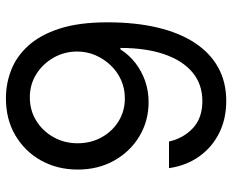

<svg xmlns="http://www.w3.org/2000/svg" viewBox="-88 -690 788 652"><g transform="rotate(-90 306.0 -364.0)"><path d="M289.6 10.3Q227.5 10.3 179.2 -14.2Q130.9 -38.6 100.1 -82.5Q69.3 -126.5 61 -184.1H151.4Q162.6 -134.8 197 -102.8Q231.4 -70.8 288.6 -70.8Q345.7 -70.8 386 -104.2Q426.3 -137.7 447.8 -200.2Q469.2 -262.7 469.2 -349.1H464.4Q445.8 -319.8 418.2 -298.3Q390.6 -276.9 356.9 -265.1Q323.2 -253.4 285.2 -253.4Q221.7 -253.4 169.7 -284.4Q117.7 -315.4 86.9 -369.9Q56.2 -424.3 56.2 -494.1Q56.2 -563 86.9 -618.4Q117.7 -673.8 173.1 -706.3Q228.5 -738.8 302.2 -737.8Q350.6 -737.3 396 -719.2Q441.4 -701.2 477.5 -661.1Q513.7 -621.1 534.9 -555.4Q556.2 -489.7 556.2 -393.1Q556.2 -297.4 538.3 -222.7Q520.5 -147.9 486.1 -95.9Q451.7 -43.9 402.3 -16.8Q353 10.3 289.6 10.3ZM298.3 -334Q331.5 -334 360.4 -346.9Q389.2 -359.9 410.6 -382.6Q432.1 -405.3 444.6 -434.3Q457 -463.4 457 -496.1Q457 -539.1 436.5 -575.4Q416 -611.8 380.9 -634.3Q345.7 -656.7 301.3 -656.7Q257.3 -656.7 222.2 -635Q187 -613.3 166.3 -576.4Q145.5 -539.6 145.5 -494.6Q145.5 -449.7 165.5 -413.3Q185.5 -377 220 -355.5Q254.4 -334 298.3 -334Z"/></g></svg>

Font: Inter 18pt
Style: Regular
Weight: 400
Designer: Rasmus Andersson
Foundry: rsms
Version: Version 4.001;git-66647c0bb